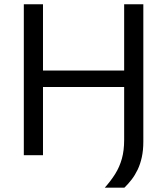

<svg xmlns="http://www.w3.org/2000/svg" viewBox="-20 -733 790 907"><path d="M474.9 153.6Q503.8 121.2 524.4 88.3Q544.9 55.4 555.7 16.8Q566.5 -21.8 566.5 -71.9V-300.7V-474.7Q566.5 -541.9 566.5 -597.6Q566.5 -653.3 566.5 -713H657.1Q657.1 -653.3 657.1 -597.6Q657.1 -541.9 657.1 -474.7V-300Q657.1 -237.7 657.1 -178.8Q657.1 -119.8 657.1 -63.6Q657.1 -23.2 649.9 9.6Q642.7 42.4 630.2 68.6Q617.6 94.8 601.5 115.6Q585.4 136.5 567.6 153.6ZM92.5 0Q92.5 -59.5 92.5 -114.6Q92.5 -169.7 92.5 -235.5V-474.7Q92.5 -541.9 92.5 -597.6Q92.5 -653.3 92.5 -713H183.1Q183.1 -653.3 183.1 -597.6Q183.1 -541.9 183.1 -474.7V-235.5Q183.1 -169.7 183.1 -114.6Q183.1 -59.5 183.1 0ZM151.4 -322.1V-399.9H601.2V-322.1Z"/></svg>

Font: Commissioner Thin
Style: Regular
Weight: 100
Designer: Kostas Bartsokas
Foundry: Kostas Bartsokas
Version: Version 1.001;gftools[0.9.23]